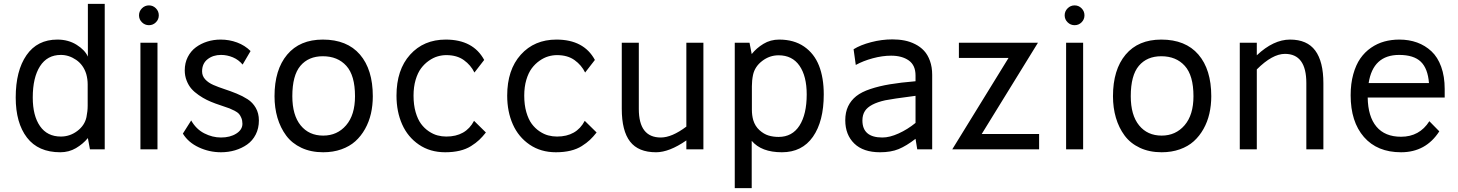

<svg xmlns="http://www.w3.org/2000/svg" viewBox="-20 -770 7520 990"><path d="M433.1 -750H520V0H443.8L433.1 -58.1Q408.2 -27.8 371.8 -6.3Q335.4 15.1 291 15.1Q177.2 15.1 119.1 -60.5Q61 -136.2 61 -267.1Q61 -405.3 116.7 -485.6Q172.4 -565.9 275.9 -565.9Q332 -565.9 375 -539.1Q418 -512.2 433.1 -478ZM293.9 -65.9Q340.3 -65.9 378.4 -94.5Q416.5 -123 425.8 -166Q432.1 -196.8 432.1 -225.1V-335Q432.1 -361.8 424.8 -388.2Q410.2 -435.5 372.8 -461.2Q335.4 -486.8 293.9 -486.8Q223.6 -486.8 186.3 -428.5Q148.9 -370.1 148.9 -267.1Q148.9 -173.3 186.3 -119.6Q223.6 -65.9 293.9 -65.9Z M711.9 -727.1Q727.1 -742.2 748 -742.2Q769 -742.2 783.9 -727.1Q798.8 -711.9 798.8 -690.9Q798.8 -669.9 783.9 -655Q769 -640.1 748 -640.1Q727.1 -640.1 711.9 -655Q696.8 -669.9 696.8 -690.9Q696.8 -711.9 711.9 -727.1ZM792 0H704.1V-549.8H792Z M1272 -506.8 1231 -437Q1210.4 -461.9 1180.7 -474.4Q1150.9 -486.8 1119.6 -486.8Q1078.6 -486.8 1050.3 -464.6Q1022 -442.4 1022 -401.9Q1022 -378.4 1038.1 -360.8Q1054.2 -343.3 1080.1 -332Q1106 -320.8 1137.2 -310.5Q1168.5 -300.3 1199.7 -287.6Q1231 -274.9 1256.8 -258.3Q1282.7 -241.7 1298.8 -213.9Q1314.9 -186 1314.9 -148.9Q1314.9 -108.4 1298.6 -76.4Q1282.2 -44.4 1254.4 -24.9Q1226.6 -5.4 1192.1 4.9Q1157.7 15.1 1119.6 15.1Q1059.1 15.1 1004.9 -10.3Q950.7 -35.6 922.9 -81.1L965.8 -148.9Q991.2 -104 1033.2 -82.5Q1075.2 -61 1119.6 -61Q1166.5 -61 1198.2 -81.1Q1230 -101.1 1230 -131.8Q1230 -148.4 1224.6 -161.6Q1219.2 -174.8 1212.2 -182.9Q1205.1 -190.9 1189.5 -199Q1173.8 -207 1163.1 -211.2Q1152.3 -215.3 1128.7 -223.1Q1105 -231 1091.8 -235.8Q1066.4 -245.1 1046.4 -254.9Q1026.4 -264.6 1004.2 -280Q981.9 -295.4 967 -312.5Q952.1 -329.6 942.4 -354.2Q932.6 -378.9 932.6 -407.2Q932.6 -445.3 948.2 -476.1Q963.9 -506.8 990 -526.1Q1016.1 -545.4 1048.8 -555.7Q1081.5 -565.9 1117.7 -565.9Q1162.1 -565.9 1202.4 -551Q1242.7 -536.1 1272 -506.8Z M1644.5 -565.9Q1769.5 -565.9 1835.9 -488.8Q1902.3 -411.6 1902.3 -273.9Q1902.3 -226.6 1892.6 -184.1Q1882.8 -141.6 1862.3 -105Q1841.8 -68.4 1812.3 -41.7Q1782.7 -15.1 1740.2 0Q1697.8 15.1 1646.5 15.1Q1583.5 15.1 1534.4 -7.8Q1485.4 -30.8 1455.6 -71Q1425.8 -111.3 1410.6 -162.8Q1395.5 -214.4 1395.5 -273.9Q1395.5 -410.6 1460.7 -488.3Q1525.9 -565.9 1644.5 -565.9ZM1644.5 -480Q1570.8 -480 1529.1 -430.7Q1487.3 -381.3 1487.3 -273.9Q1487.3 -176.3 1530.3 -123.5Q1573.2 -70.8 1646.5 -70.8Q1718.8 -70.8 1764.6 -124Q1810.5 -177.2 1810.5 -273.9Q1810.5 -380.9 1765.9 -430.4Q1721.2 -480 1644.5 -480Z M2278.3 -565.9Q2419.9 -565.9 2476.6 -460.9L2426.3 -396Q2407.7 -434.1 2371.8 -460Q2335.9 -485.8 2281.2 -485.8Q2258.8 -485.8 2236.3 -479.2Q2213.9 -472.7 2191.2 -456.8Q2168.5 -440.9 2151.1 -417.7Q2133.8 -394.5 2123 -358.2Q2112.3 -321.8 2112.3 -276.9Q2112.3 -229.5 2123 -192.1Q2133.8 -154.8 2150.9 -131.6Q2168 -108.4 2190.9 -93Q2213.9 -77.6 2236.1 -71.8Q2258.3 -65.9 2281.2 -65.9Q2381.8 -65.9 2424.3 -147L2485.4 -86.9Q2467.8 -64.5 2450.9 -48.6Q2434.1 -32.7 2408.9 -16.8Q2383.8 -1 2350.3 7.1Q2316.9 15.1 2275.4 15.1Q2197.8 15.1 2140.1 -24.2Q2082.5 -63.5 2053.5 -128.9Q2024.4 -194.3 2024.4 -276.9Q2024.4 -410.2 2094.5 -488Q2164.6 -565.9 2278.3 -565.9Z M2849.1 -565.9Q2990.7 -565.9 3047.4 -460.9L2997.1 -396Q2978.5 -434.1 2942.6 -460Q2906.7 -485.8 2852.1 -485.8Q2829.6 -485.8 2807.1 -479.2Q2784.7 -472.7 2762 -456.8Q2739.3 -440.9 2721.9 -417.7Q2704.6 -394.5 2693.8 -358.2Q2683.1 -321.8 2683.1 -276.9Q2683.1 -229.5 2693.8 -192.1Q2704.6 -154.8 2721.7 -131.6Q2738.8 -108.4 2761.7 -93Q2784.7 -77.6 2806.9 -71.8Q2829.1 -65.9 2852.1 -65.9Q2952.6 -65.9 2995.1 -147L3056.2 -86.9Q3038.6 -64.5 3021.7 -48.6Q3004.9 -32.7 2979.7 -16.8Q2954.6 -1 2921.1 7.1Q2887.7 15.1 2846.2 15.1Q2768.6 15.1 2710.9 -24.2Q2653.3 -63.5 2624.3 -128.9Q2595.2 -194.3 2595.2 -276.9Q2595.2 -410.2 2665.3 -488Q2735.4 -565.9 2849.1 -565.9Z M3519 -549.8H3606.9V0H3519V-45.9Q3430.7 15.1 3362.8 15.1Q3271.5 15.1 3228.8 -40Q3186 -95.2 3186 -209V-549.8H3273.9V-208Q3273.9 -61 3387.2 -61Q3444.3 -61 3519 -117.2Z M3997.6 -565.9Q4073.7 -565.9 4126 -530Q4178.2 -494.1 4202.9 -431.6Q4227.5 -369.1 4227.5 -283.2Q4227.5 -144.5 4171.6 -64.7Q4115.7 15.1 4011.7 15.1Q3905.8 15.1 3856 -43.9V200.2H3768.6V-549.8H3844.7L3856 -491.2Q3880.4 -522 3916.5 -543.9Q3952.6 -565.9 3997.6 -565.9ZM3994.6 -64Q4064.9 -64 4102.3 -122.3Q4139.6 -180.7 4139.6 -283.2Q4139.6 -377.4 4102.3 -431.2Q4064.9 -484.9 3994.6 -484.9Q3948.2 -484.9 3910.2 -455.8Q3872.1 -426.8 3862.8 -383.8Q3856.9 -355.5 3856.9 -325.2V-204.1Q3856.9 -175.8 3863.8 -150.9Q3873.5 -119.1 3896 -98.9Q3918.5 -78.6 3942.6 -71.3Q3966.8 -64 3994.6 -64Z M4581.5 -566.9Q4614.3 -566.9 4643.3 -561.3Q4672.4 -555.7 4699 -542.2Q4725.6 -528.8 4744.6 -508.3Q4763.7 -487.8 4775.1 -456.1Q4786.6 -424.3 4786.6 -383.8V0H4709.5L4700.7 -54.2Q4653.3 -17.6 4613.5 -1.2Q4573.7 15.1 4517.6 15.1Q4431.2 15.1 4384.8 -30Q4338.4 -75.2 4338.4 -149.9Q4338.4 -190.9 4353 -221.7Q4367.7 -252.4 4395 -274.2Q4422.4 -295.9 4467.8 -311Q4513.2 -326.2 4568.6 -335.4Q4624 -344.7 4700.7 -351.1V-380.9Q4700.7 -433.6 4665.8 -458.3Q4630.9 -482.9 4574.7 -482.9Q4529.8 -482.9 4480.2 -469.5Q4430.7 -456.1 4392.6 -435.1L4381.3 -516.1Q4416.5 -538.1 4471.4 -552.5Q4526.4 -566.9 4581.5 -566.9ZM4426.8 -148.9Q4426.8 -61 4529.8 -61Q4567.4 -61 4613.3 -81.8Q4659.2 -102.5 4700.7 -136.2V-275.9Q4577.1 -259.8 4544.4 -252.9Q4463.9 -234.9 4439.9 -197.8Q4426.8 -177.7 4426.8 -148.9Z M5042 -79.1H5337.9V0H4890.1L5180.2 -471.2H4924.3V-549.8H5332Z M5484.9 -727.1Q5500 -742.2 5521 -742.2Q5542 -742.2 5556.9 -727.1Q5571.8 -711.9 5571.8 -690.9Q5571.8 -669.9 5556.9 -655Q5542 -640.1 5521 -640.1Q5500 -640.1 5484.9 -655Q5469.7 -669.9 5469.7 -690.9Q5469.7 -711.9 5484.9 -727.1ZM5564.9 0H5477.1V-549.8H5564.9Z M5967.8 -565.9Q6092.8 -565.9 6159.2 -488.8Q6225.6 -411.6 6225.6 -273.9Q6225.6 -226.6 6215.8 -184.1Q6206.1 -141.6 6185.5 -105Q6165 -68.4 6135.5 -41.7Q6106 -15.1 6063.5 0Q6021 15.1 5969.7 15.1Q5906.7 15.1 5857.7 -7.8Q5808.6 -30.8 5778.8 -71Q5749 -111.3 5733.9 -162.8Q5718.8 -214.4 5718.8 -273.9Q5718.8 -410.6 5783.9 -488.3Q5849.1 -565.9 5967.8 -565.9ZM5967.8 -480Q5894 -480 5852.3 -430.7Q5810.5 -381.3 5810.5 -273.9Q5810.5 -176.3 5853.5 -123.5Q5896.5 -70.8 5969.7 -70.8Q6042 -70.8 6087.9 -124Q6133.8 -177.2 6133.8 -273.9Q6133.8 -380.9 6089.1 -430.4Q6044.4 -480 5967.8 -480Z M6631.8 -565.9Q6719.7 -565.9 6761.7 -509.3Q6803.7 -452.6 6803.7 -340.8V0H6715.8V-341.8Q6715.8 -492.2 6605.5 -492.2Q6540.5 -492.2 6460.4 -412.1V0H6372.6V-549.8H6460.4V-484.9Q6546.4 -565.9 6631.8 -565.9Z M7429.2 -311V-267.1H7032.2Q7033.7 -168.9 7077.4 -116.9Q7121.1 -64.9 7204.1 -64.9Q7299.3 -64.9 7350.1 -145L7401.4 -92.8Q7332 15.1 7204.1 15.1Q7081.5 15.1 7012.9 -63.5Q6944.3 -142.1 6944.3 -278.8Q6944.3 -338.9 6957.8 -387.2Q6971.2 -435.5 6994.1 -468.5Q7017.1 -501.5 7049.3 -523.7Q7081.5 -545.9 7117.9 -555.9Q7154.3 -565.9 7195.3 -565.9Q7245.1 -565.9 7286.9 -550.8Q7328.6 -535.6 7360.8 -505.6Q7393.1 -475.6 7411.1 -425.8Q7429.2 -376 7429.2 -311ZM7194.3 -486.8Q7059.6 -486.8 7037.1 -341.8H7348.1Q7342.3 -417 7305.9 -451.9Q7269.5 -486.8 7194.3 -486.8Z"/></svg>

Font: Stilu
Style: Regular
Weight: 400
Designer: Genilson Lima Santos
Foundry: Genilson Lima Santos
Version: Version 1.200;PS 001.200;hotconv 1.0.88;makeotf.lib2.5.64775